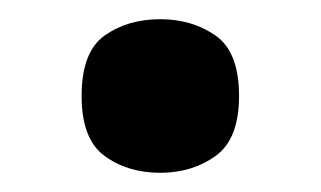

<svg xmlns="http://www.w3.org/2000/svg" viewBox="-20 -172 334 200"><path d="M147 8Q113 8 89 -9.5Q65 -27 65 -72Q65 -118 89 -135Q113 -152 147 -152Q180 -152 204.5 -135Q229 -118 229 -72Q229 -27 204.5 -9.5Q180 8 147 8Z"/></svg>

Font: NotoSerif-Bold
Style: Regular
Weight: 700
Designer: Monotype Design Team
Foundry: Monotype Imaging Inc.
Version: Version 2.007; ttfautohint (v1.8) -l 8 -r 50 -G 200 -x 14 -D